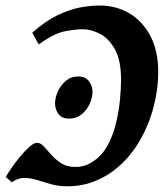

<svg xmlns="http://www.w3.org/2000/svg" viewBox="-40 -649 582 683"><path d="M227.1 -55.2Q246.6 -55.2 262 -60.1Q277.3 -64.9 297.4 -79.1Q326.2 -99.6 344.5 -134.8Q362.8 -169.9 372.8 -211.4Q382.8 -252.9 386.7 -293.2Q390.6 -333.5 390.6 -364.3Q390.6 -435.5 368.4 -474.4Q346.2 -513.2 315.2 -528.8Q284.2 -544.4 257.3 -544.9Q233.9 -545.4 193.6 -538.3Q153.3 -531.2 98.6 -491.2Q95.7 -494.1 90.6 -503.4Q85.4 -512.7 80.8 -521.7Q76.2 -530.8 74.7 -532.7Q121.6 -574.2 164.8 -595Q208 -615.7 245.8 -622.6Q283.7 -629.4 314 -629.4Q373 -629.4 420.2 -601.6Q467.3 -573.7 495.1 -520.8Q522.9 -467.8 522.9 -392.1Q522.9 -331.1 505.9 -266.8Q488.8 -202.6 455.6 -146Q422.4 -89.4 373.5 -49.3Q337.9 -20 293.9 -3.2Q250 13.7 198.2 13.7Q167.5 13.7 141.1 6.1Q114.7 -1.5 91.3 -8.8Q67.9 -16.1 45.9 -16.1Q23.9 -16.1 2 -0.5Q-2.4 -4.9 -9 -10.5Q-15.6 -16.1 -19.5 -19.5Q-13.2 -30.8 0.5 -50.8Q14.2 -70.8 31.2 -91.6Q48.3 -112.3 64.5 -126.7Q80.6 -141.1 92.3 -141.1Q104 -141.1 116 -128.2Q127.9 -115.2 142.8 -98.1Q157.7 -81.1 178.2 -68.1Q198.7 -55.2 227.1 -55.2ZM289.1 -322.8Q289.1 -302.2 279.1 -280Q269 -257.8 250.5 -242.4Q231.9 -227.1 205.6 -227.1Q179.7 -227.1 167.7 -243.9Q155.8 -260.7 155.8 -280.8Q155.8 -300.8 165.5 -323Q175.3 -345.2 193.8 -361.1Q212.4 -377 238.3 -377Q264.2 -377 276.6 -359.9Q289.1 -342.8 289.1 -322.8Z"/></svg>

Font: Gentium Book Plus
Style: Bold Italic
Weight: 700
Italic angle: -8°
Designer: Victor Gaultney, Annie Olsen, Iska Routamaa, Becca Hirsbrunner
Foundry: SIL International
Version: Version 6.101